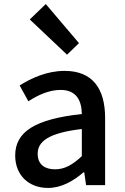

<svg xmlns="http://www.w3.org/2000/svg" viewBox="-20 -914 615 948"><path d="M217 14C283 14 342 -20 392 -63H396L405 0H499V-331C499 -478 436 -564 299 -564C211 -564 134 -528 77 -492L120 -414C167 -444 221 -470 279 -470C360 -470 383 -414 384 -351C155 -326 55 -265 55 -146C55 -49 122 14 217 14ZM252 -78C203 -78 166 -100 166 -155C166 -216 221 -258 384 -277V-143C339 -101 300 -78 252 -78ZM311 -644 370 -701 206 -894 127 -818Z"/></svg>

Font: ChiuKong Gothic CL Medium
Style: Regular
Weight: 500
Designer: Ryoko NISHIZUKA 西塚涼子 (kana, bopomofo & ideographs); Paul D. Hunt (Latin, Greek & Cyrillic); Sandoll Communications 산돌커뮤니
Foundry: Adobe
Version: Version 1.300